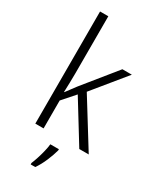

<svg xmlns="http://www.w3.org/2000/svg" viewBox="-243 -833 931 1127"><g transform="rotate(30 222.5 -269.5)"><path d="M136 -373Q136 -342 135 -309.5Q134 -277 133 -245H135Q147 -261 160 -278.5Q173 -296 185 -312L363 -532H427L248 -313L442 0H378L210 -273L136 -189V0H80V-760H136ZM275 69Q266 103 248 145.5Q230 188 207 221H176V211Q183 195 192 167.5Q201 140 208 111Q215 82 217 61H275Z"/></g></svg>

Font: Noto Sans Myanmar SemiCondensed Light
Style: Regular
Weight: 300
Width: 4
Designer: Monotype Design Team
Foundry: Monotype Imaging Inc.
Version: Version 2.107; ttfautohint (v1.8.4.7-5d5b)